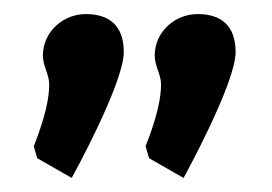

<svg xmlns="http://www.w3.org/2000/svg" viewBox="-20 -752 387 273"><path d="M33 -527 82 -499C82 -499 156 -633 156 -678C156 -715 136 -732 102 -732C70 -732 41 -707 41 -673C41 -658 50 -646 50 -632C50 -614 45 -587 28 -544ZM192 -527 241 -499C241 -499 315 -633 315 -678C315 -715 295 -732 261 -732C229 -732 200 -707 200 -673C200 -658 209 -646 209 -632C209 -614 204 -587 187 -544Z"/></svg>

Font: Economica
Style: Bold
Weight: 700
Designer: Vicente Lamonaca
Foundry: Vicente Lamonaca
Version: Version 1.100